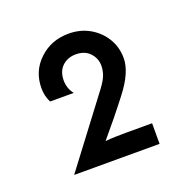

<svg xmlns="http://www.w3.org/2000/svg" viewBox="-74 -872 481 487"><g transform="rotate(-20 166.5 -629.0)"><path d="M48.6 -458.3 186.1 -640.3Q200 -659 204.2 -671.5Q208.3 -684 208.3 -695.1Q208.3 -715.3 194.4 -729.9Q180.6 -744.4 156.9 -744.4Q134.7 -744.4 120.1 -730.6Q105.6 -716.7 105.6 -692.4Q105.6 -670.8 118.8 -654.2H54.9Q50 -663.9 47.9 -673.6Q45.8 -683.3 45.8 -693.1Q45.8 -738.9 78.1 -769.4Q110.4 -800 157.6 -800Q188.9 -800 213.9 -785.8Q238.9 -771.5 253.5 -747.6Q268.1 -723.6 268.1 -693.8Q268.1 -656.2 229.9 -606.9Q211.8 -583.3 192.4 -559.4Q172.9 -535.4 152.8 -511.8Q168.8 -513.2 181.6 -513.5Q194.4 -513.9 208.3 -513.9H279.2V-458.3Z"/></g></svg>

Font: co2trust
Style: Regular
Weight: 400
Designer: Kristian Moeller
Foundry: Dicotype
Version: Version 1.000